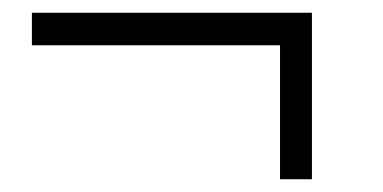

<svg xmlns="http://www.w3.org/2000/svg" viewBox="-20 -293 600 301"><path d="M419 -12V-222H30V-273H469V-12Z"/></svg>

Font: Hanken Grotesk Light
Style: Italic
Weight: 300
Italic angle: -8°
Designer: Alfredo Marco Pradil
Foundry: Hanken Design Co.
Version: Version 3.013